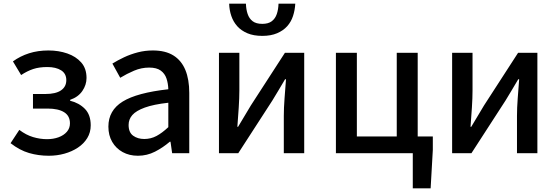

<svg xmlns="http://www.w3.org/2000/svg" viewBox="-20 -841 3057 1054"><path d="M248 14Q191 14 139.5 -1Q88 -16 38 -55L86 -128Q123 -100 161.5 -88.5Q200 -77 238 -77Q273 -77 301.5 -87.5Q330 -98 347 -117.5Q364 -137 364 -164Q364 -205 332 -225Q300 -245 241 -245H161V-325H229Q286 -325 315 -345Q344 -365 344 -401Q344 -437 315.5 -455Q287 -473 240 -473Q195 -473 162 -462Q129 -451 96 -429L51 -504Q91 -533 139.5 -548.5Q188 -564 246 -564Q302 -564 349.5 -547.5Q397 -531 426 -498Q455 -465 455 -413Q455 -375 432 -341.5Q409 -308 365 -293V-288Q414 -276 446 -243.5Q478 -211 478 -153Q478 -114 459 -83Q440 -52 407.5 -30.5Q375 -9 334 2.5Q293 14 248 14Z M737 14Q690 14 653.5 -6Q617 -26 596 -62Q575 -98 575 -146Q575 -235 653.5 -283.5Q732 -332 904 -351Q903 -383 894 -410Q885 -437 862.5 -453.5Q840 -470 799 -470Q756 -470 716 -453Q676 -436 640 -414L597 -492Q626 -510 661 -526.5Q696 -543 736 -553.5Q776 -564 819 -564Q888 -564 932 -536.5Q976 -509 997.5 -457Q1019 -405 1019 -331V0H925L916 -63H912Q875 -31 831 -8.5Q787 14 737 14ZM772 -78Q808 -78 839 -94.5Q870 -111 904 -143V-277Q823 -268 775 -250.5Q727 -233 706.5 -209.5Q686 -186 686 -155Q686 -114 711 -96Q736 -78 772 -78Z M1182 0V-551H1294V-345Q1294 -303 1290.5 -250Q1287 -197 1283 -145H1287Q1302 -170 1322 -203.5Q1342 -237 1357 -262L1544 -551H1650V0H1538V-205Q1538 -248 1542 -300.5Q1546 -353 1550 -406H1545Q1530 -381 1510 -347Q1490 -313 1475 -289L1288 0ZM1420 -644Q1372 -644 1338 -658.5Q1304 -673 1282.5 -697Q1261 -721 1250 -753Q1239 -785 1238 -821H1330Q1331 -789 1339.5 -764Q1348 -739 1367 -724.5Q1386 -710 1420 -710Q1453 -710 1472 -724.5Q1491 -739 1499.5 -764Q1508 -789 1509 -821H1601Q1599 -785 1588.5 -753Q1578 -721 1556.5 -697Q1535 -673 1501 -658.5Q1467 -644 1420 -644Z M2246 193V0H1824V-551H1939V-92H2158V-551H2273V-92H2356V-18L2344 193Z M2462 0V-551H2574V-345Q2574 -303 2570.5 -250Q2567 -197 2563 -145H2567Q2582 -170 2602 -203.5Q2622 -237 2637 -262L2824 -551H2930V0H2818V-205Q2818 -248 2822 -300.5Q2826 -353 2830 -406H2825Q2810 -381 2790 -347Q2770 -313 2755 -289L2568 0Z"/></svg>

Font: Noto Sans KR Medium
Style: Regular
Weight: 500
Designer: Ryoko NISHIZUKA  (kana, bopomofo & ideographs); Paul D. Hunt (Latin, Greek & Cyrillic); Sandoll Communications , Soo-you
Foundry: Adobe
Version: Version 2.004-H2;hotconv 1.0.118;makeotfexe 2.5.65603